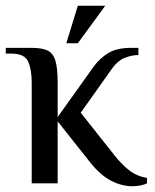

<svg xmlns="http://www.w3.org/2000/svg" viewBox="-21 -636 538 666"><path d="M439 10Q401 10 364.5 -9Q328 -28 294 -70L179 -215V0H89V-350Q89 -395 76.5 -422.5Q64 -450 19 -450H-1V-470H89Q124 -470 143.5 -461Q163 -452 171 -426Q179 -400 179 -350V-230L304 -405Q326 -435 355.5 -452.5Q385 -470 434 -470H459V-445Q436 -445 412 -435.5Q388 -426 369 -400L259 -245L374 -100Q400 -66 427.5 -45Q455 -24 489 -19V0Q481 4 467.5 7Q454 10 439 10ZM209 -486 249 -616H344L249 -486Z"/></svg>

Font: El Messiri
Style: Regular
Weight: 400
Designer: Mohamed Gaber
Foundry: Kief Type Foundry
Version: Version 2.020